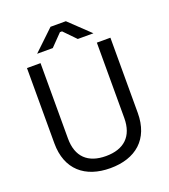

<svg xmlns="http://www.w3.org/2000/svg" viewBox="-158 -992 983 1118"><g transform="rotate(-20 333.0 -432.5)"><path d="M333 14C490 14 592 -71 592 -234V-700H508V-233C508 -119 444 -61 333 -61C222 -61 159 -119 159 -233V-700H75V-234C75 -71 177 14 333 14ZM159 -758H256L327 -831H340L411 -758H508L381 -879H286Z"/></g></svg>

Font: Meta Space
Style: Regular
Weight: 400
Designer: Meta Pool / Florian Karsten
Foundry: Meta Pool / Florian Karsten
Version: Version 2.000;Glyphs 3.1.1 (3137)